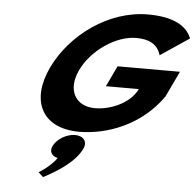

<svg xmlns="http://www.w3.org/2000/svg" viewBox="-71 -912 1357 1336"><g transform="rotate(5 607.0 -244.5)"><path d="M1164.5 -462H728.6L659.7 -317H889.6C841.6 -216 706.3 -158 597.4 -158C457.1 -158 397.5 -272 464.1 -412C532.1 -555 700.5 -670 840.8 -670C929.2 -670 991.6 -641 1013.1 -564L1214.1 -699C1180.3 -786 1083.8 -840 908.4 -840C634.6 -840 373.8 -649 261.1 -412C148.9 -176 238.1 15 501.9 15C697.9 15 935 -74 1079.3 -283ZM475.5 40C536 40 565.3 80 541.6 130C497.3 223 380.1 299 279.2 351L245.5 320C245.5 320 323.8 275 369.2 210C327.5 201 307.2 170 326.2 130C350 80 417.4 40 475.5 40Z"/></g></svg>

Font: Hussar
Style: BdSuprExtOblFive
Weight: 700
Foundry: Cannot Into Space Fonts
Version: Version 2.00